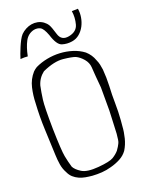

<svg xmlns="http://www.w3.org/2000/svg" viewBox="-169 -990 822 1084"><g transform="rotate(-20 242.0 -447.5)"><path d="M396 -653Q367 -675 330.5 -686.5Q294 -698 255.5 -700Q217 -702 178.5 -694.5Q140 -687 107 -671Q94 -663 84 -653Q53 -618 42.5 -572.5Q32 -527 31 -482Q26 -403 29.5 -324.5Q33 -246 36 -168Q37 -139 41.5 -110.5Q46 -82 60 -57Q69 -37 83 -24.5Q97 -12 114.5 -4Q132 4 151.5 7.5Q171 11 192 13Q221 15 249.5 13Q278 11 306 3Q337 -5 364.5 -19.5Q392 -34 409 -58Q427 -87 436 -122.5Q445 -158 447 -193L450 -226Q454 -278 453 -328Q452 -378 455 -431Q456 -456 455.5 -480.5Q455 -505 453 -530Q451 -546 447.5 -561.5Q444 -577 437 -592Q425 -627 396 -653ZM408 -300Q408 -298 405.5 -240.5Q403 -183 402 -163Q400 -142 398 -128.5Q396 -115 391.5 -107Q387 -99 383 -91.5Q379 -84 370 -72Q355 -55 333 -41.5Q311 -28 241.5 -22Q172 -16 141 -35.5Q110 -55 100 -75Q90 -108 83 -144.5Q76 -181 73 -311Q71 -444 76.5 -486Q82 -528 90 -566Q102 -608 137 -635Q210 -668 262 -662.5Q314 -657 334 -649Q357 -638 376.5 -615Q396 -592 398 -564Q399 -547 400.5 -527.5Q402 -508 402 -507L408 -439ZM163 -874Q185 -878 202 -869Q219 -860 235 -817Q255 -752 284 -743Q313 -734 344 -739Q370 -743 389.5 -759.5Q409 -776 421 -799Q433 -822 437.5 -848.5Q442 -875 438 -900V-901L401 -900Q407 -860 396.5 -821Q386 -782 338 -772.5Q290 -763 276.5 -808.5Q263 -854 254.5 -868Q246 -882 231 -893Q215 -904 197 -907.5Q179 -911 161 -908Q143 -905 126 -896Q109 -887 96 -874Q86 -863 77 -846Q68 -829 60 -810Q52 -791 45.5 -773.5Q39 -756 36 -745Q51 -746 59.5 -746Q68 -746 80 -745V-746Q90 -796 108 -830.5Q126 -865 163 -874Z"/></g></svg>

Font: Londrina Solid Thin
Style: Regular
Weight: 250
Designer: Marcelo Magalhaes
Foundry: Marcelo Magalhães
Version: Version 1.002